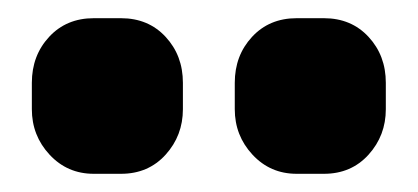

<svg xmlns="http://www.w3.org/2000/svg" viewBox="-20 -722 459 211"><path d="M15 -602V-631Q15 -661 34 -681.5Q53 -702 83 -702H113Q143 -702 162 -681.5Q181 -661 181 -631V-602Q181 -573 162 -552Q143 -531 113 -531H83Q54 -531 34.5 -552Q15 -573 15 -602ZM238 -602V-631Q238 -661 257 -681.5Q276 -702 306 -702H336Q366 -702 385 -681.5Q404 -661 404 -631V-602Q404 -573 385 -552Q366 -531 336 -531H306Q277 -531 257.5 -552Q238 -573 238 -602Z"/></svg>

Font: Mitr
Style: Bold
Weight: 700
Designer: Thanarat Vachiruckul
Foundry: Cadson Demak
Version: Version 1.003